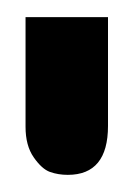

<svg xmlns="http://www.w3.org/2000/svg" viewBox="-20 44 157 224"><path d="M9.8 64H106V190.9Q106 248 59.1 248Q47.9 248 38.3 244.6Q28.8 241.2 19.3 227.5Q9.8 213.9 9.8 191.9Z"/></svg>

Font: CMU Bright
Style: SemiBold
Weight: 600
Version: Version 0.7.0